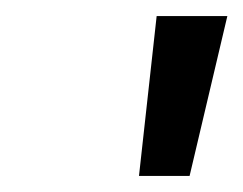

<svg xmlns="http://www.w3.org/2000/svg" viewBox="-20 -816 303 239"><path d="M263 -796 216 -597H153L175 -796Z"/></svg>

Font: Fz Poppins
Style: Italic
Weight: 400
Italic angle: -10°
Designer: Ninad Kale (Devanagari), Jonny Pinhorn (Latin)
Foundry: Indian Type Foundry
Version: Vit hóa bi Vntype.Com & FontZin.Com